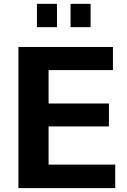

<svg xmlns="http://www.w3.org/2000/svg" viewBox="-20 -962 651 982"><path d="M443.4 -823.2H340.8V-942.4H443.4ZM271.5 -823.2H168.9V-942.4H271.5ZM74.2 0V-721.7H557.6V-603.5H228.5V-432.6H537.1V-315.4H228.5V-120.1H569.3V0Z"/></svg>

Font: FreeUniversal
Style: Bold
Weight: 700
Version: Version 1.001 March 22, 2017